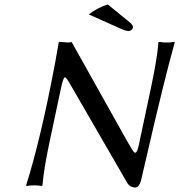

<svg xmlns="http://www.w3.org/2000/svg" viewBox="-20 -837 809 867"><path d="M245.1 -645 247.6 -647.9Q252.4 -647.9 289.1 -645Q289.1 -645 303.7 -647L552.2 -203.1Q581.1 -151.9 587.4 -147.9Q595.2 -144 601.1 -161.1Q603.5 -168.5 606 -178.2L662.6 -444.8Q689.9 -573.7 695.3 -645L697.8 -647.9Q715.8 -645 731.9 -645Q749.5 -645 767.6 -647.9L769 -645Q723.1 -483.9 636.7 -107.4Q625.5 -59.6 616.7 -21Q607.4 9.3 590.8 9.8Q565.4 8.8 552.7 -14.2L297.9 -455.1Q279.3 -488.3 272.9 -488.3Q265.6 -486.3 255.4 -439L204.6 -200.2Q177.2 -71.3 171.9 0L169.4 2.9Q151.4 0 134.8 0Q117.2 0 99.1 2.9L98.1 0Q165.5 -215.3 229 -553.7Q238.3 -603.5 245.1 -645ZM466.8 -816.9 569.8 -732.9Q582 -721.2 580.6 -711.9Q575.2 -699.2 562 -696.8Q545.9 -697.3 521.5 -709L380.9 -772Q418.9 -801.8 466.8 -816.9Z"/></svg>

Font: Linux Biolinum Slanted O
Style: Slanted
Weight: 400
Designer: Philipp H. Poll
Foundry: Philipp H. Poll
Version: Version 1.0.4